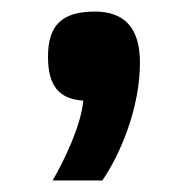

<svg xmlns="http://www.w3.org/2000/svg" viewBox="-20 -169 325 332"><path d="M222 -61C222 -119.7 196 -149 144 -149C86.4 -149 63 -124.6 63 -71C63 -23.2 79.9 2.2 124 5C120.4 47.7 90.6 109.6 71 143H157C188.5 97 222 17.4 222 -61Z"/></svg>

Font: Fog Sans
Style: Bold
Weight: 700
Foundry: Intel Corporation
Version: Version 1.00